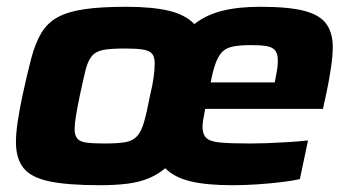

<svg xmlns="http://www.w3.org/2000/svg" viewBox="-20 -538 1031 566"><path d="M275 8Q179 8 125 -3.5Q71 -15 49 -43Q27 -71 27 -119Q27 -145 32 -178.5Q37 -212 46 -255Q60 -320 72 -365.5Q84 -411 102 -441Q120 -471 150.5 -487.5Q181 -504 229.5 -511Q278 -518 352 -518Q428 -518 477 -506.5Q526 -495 553 -467Q587 -494 634.5 -506Q682 -518 747 -518Q831 -518 877 -506Q923 -494 942 -467.5Q961 -441 961 -399Q961 -379 958 -355Q955 -331 949 -298Q943 -265 932 -217H585Q582 -201 579.5 -188Q577 -175 577 -164Q577 -143 587.5 -132Q598 -121 628 -118Q658 -115 718 -115Q739 -115 768 -116Q797 -117 828.5 -119Q860 -121 888 -124L864 -10Q842 -5 808.5 -1Q775 3 738 5.5Q701 8 666 8Q589 8 541.5 -3.5Q494 -15 467 -42Q446 -24 418.5 -12.5Q391 -1 355.5 3.5Q320 8 275 8ZM288 -115Q328 -115 350 -119Q372 -123 384.5 -137Q397 -151 405 -179.5Q413 -208 422 -255Q430 -288 433 -311Q436 -334 436 -351Q436 -371 428 -380Q420 -389 401 -392Q382 -395 348 -395Q308 -395 285.5 -391Q263 -387 251 -373Q239 -359 232 -330.5Q225 -302 215 -255Q208 -221 204 -197Q200 -173 200 -157Q200 -139 208 -129.5Q216 -120 235.5 -117.5Q255 -115 288 -115ZM601 -295H790Q794 -316 796 -327.5Q798 -339 798.5 -346.5Q799 -354 799 -360Q799 -380 791 -389.5Q783 -399 766 -402Q749 -405 721 -405Q688 -405 667.5 -401Q647 -397 635.5 -385.5Q624 -374 616 -352.5Q608 -331 601 -295Z"/></svg>

Font: Saira Expanded
Style: Bold Italic
Weight: 700
Width: 7
Italic angle: -12°
Designer: Hector Gatti with collaboration of the Omnibus-Type team
Foundry: Omnibus-Type
Version: Version 1.101